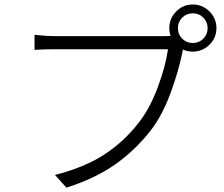

<svg xmlns="http://www.w3.org/2000/svg" viewBox="-20 -824 1017 871"><path d="M806.6 -744.1Q787.1 -724.6 787.1 -696.3Q787.1 -668 806.6 -648.4Q826.2 -628.9 854.5 -628.9Q882.8 -628.9 902.3 -648.4Q921.9 -668 921.9 -696.3Q921.9 -724.6 902.3 -744.1Q882.8 -763.7 854.5 -763.7Q826.2 -763.7 806.6 -744.1ZM136.7 -597.7V-666Q187.5 -660.2 227.5 -660.2H730.5Q746.1 -660.2 753.9 -661.1Q748 -677.7 748 -696.3Q748 -740.2 779.3 -772Q810.5 -803.7 854.5 -803.7Q898.4 -803.7 930.2 -772Q961.9 -740.2 961.9 -696.3Q961.9 -652.3 930.2 -621.1Q898.4 -589.8 854.5 -589.8Q829.1 -589.8 809.6 -599.6L808.6 -592.8Q790 -499 752.4 -398.4Q714.8 -297.9 663.1 -231.4Q591.8 -140.6 501 -77.1Q410.2 -13.7 281.2 27.3L229.5 -30.3Q363.3 -64.5 453.1 -123Q543 -181.6 609.4 -267.6Q659.2 -331.1 694.8 -425.8Q730.5 -520.5 742.2 -600.6H226.6Q173.8 -600.6 136.7 -597.7Z"/></svg>

Font: Min Sans Light
Style: Regular
Weight: 300
Designer: Jinseong-Kim, NotoSansCJK, Nunito
Foundry: Jinseong-Kim
Version: Version 1.400;Glyphs 3.1.2 (3151)